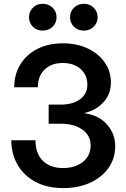

<svg xmlns="http://www.w3.org/2000/svg" viewBox="-20 -964 653 996"><path d="M308.6 11.7Q223.1 11.7 162.8 -21.2Q102.5 -54.2 70.6 -110.4Q38.6 -166.5 38.6 -236.3H164.1Q164.1 -168 201.9 -130.1Q239.7 -92.3 307.1 -92.3Q370.6 -92.3 410.4 -124.5Q450.2 -156.7 450.2 -210.4Q450.2 -260.7 407.5 -291.5Q364.7 -322.3 294.9 -322.3H232.4V-421.4H294.9Q357.9 -421.4 395.5 -449.2Q433.1 -477.1 433.1 -523.9Q433.1 -575.7 397.9 -606.4Q362.8 -637.2 305.7 -637.2Q246.6 -637.2 211.4 -603.3Q176.3 -569.3 176.3 -511.2H53.7Q53.7 -577.6 85.2 -629.2Q116.7 -680.7 173.3 -710Q230 -739.3 306.2 -739.3Q377.9 -739.3 434.1 -713.1Q490.2 -687 522.7 -641.1Q555.2 -595.2 555.2 -535.6Q555.2 -476.6 517.6 -434.6Q480 -392.6 418.9 -377.9V-376.5Q493.2 -366.2 535.4 -318.1Q577.6 -270 577.6 -205.1Q577.6 -142.1 543 -93Q508.3 -43.9 447.8 -16.1Q387.2 11.7 308.6 11.7ZM414.6 -805.2Q384.3 -805.2 363.8 -825.2Q343.3 -845.2 343.3 -874.5Q343.3 -904.3 363.8 -924.3Q384.3 -944.3 414.6 -944.3Q445.3 -944.3 465.8 -924.3Q486.3 -904.3 486.3 -874.5Q486.3 -845.2 465.8 -825.2Q445.3 -805.2 414.6 -805.2ZM201.7 -805.2Q171.4 -805.2 150.9 -825.2Q130.4 -845.2 130.4 -874.5Q130.4 -904.3 150.9 -924.3Q171.4 -944.3 201.7 -944.3Q231.9 -944.3 252.7 -924.3Q273.4 -904.3 273.4 -874.5Q273.4 -845.2 252.7 -825.2Q231.9 -805.2 201.7 -805.2Z"/></svg>

Font: Inter Display SemiBold
Style: Regular
Weight: 600
Designer: Rasmus Andersson
Foundry: rsms
Version: Version 4.001;git-9221beed3